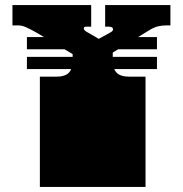

<svg xmlns="http://www.w3.org/2000/svg" viewBox="-20 -736 720 756"><path d="M137 0V-135Q137 -152 137 -156.5Q137 -161 137 -163Q137 -165 137 -171V-172Q137 -179 137 -180.5Q137 -182 137 -187.5Q137 -193 137 -209V-260Q137 -277 137 -281.5Q137 -286 137 -288Q137 -290 137 -296V-297Q137 -304 137 -305.5Q137 -307 137 -312.5Q137 -318 137 -334V-434H199Q237 -434 251.5 -450Q266 -466 266 -498V-523L123 -608Q98 -622 82 -629Q66 -636 52 -636H29V-716H339V-631H319Q310 -631 310 -624Q310 -618 319 -612L369 -583L416 -609Q425 -614 425 -620Q425 -631 408 -631H394V-716H651V-636H637Q618 -636 603 -632.5Q588 -629 571 -619L424 -529V-498Q424 -466 439 -450Q454 -434 491 -434H553V-334Q553 -318 553 -312.5Q553 -307 553 -305.5Q553 -304 553 -297V-296Q553 -290 553 -288Q553 -286 553 -281.5Q553 -277 553 -260V-209Q553 -193 553 -187.5Q553 -182 553 -180.5Q553 -179 553 -172V-171Q553 -165 553 -163Q553 -161 553 -156.5Q553 -152 553 -135V0ZM86 -542V-590H273L315 -542ZM86 -464V-512H598V-464ZM409 -542 442 -590H598V-542Z"/></svg>

Font: Danfo
Style: Regular
Weight: 400
Designer: Seyi Olusanya, David Udoh, Eyiyemi Adegbite, Mirko Velimirović
Version: Version 1.000